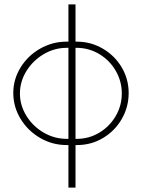

<svg xmlns="http://www.w3.org/2000/svg" viewBox="-20 -649 641 867"><path d="M289 6H281Q216 6 160.5 -26.5Q105 -59 72.5 -113Q40 -167 40 -229Q40 -291 73 -344.5Q106 -398 161.5 -429.5Q217 -461 281 -461H289V-629H321V-461H326Q390 -461 444 -429.5Q498 -398 529.5 -345Q561 -292 561 -229Q561 -166 530 -112Q499 -58 445.5 -26Q392 6 328 6H321V198H289ZM289 -22V-433H281Q226 -433 177.5 -404.5Q129 -376 99.5 -328.5Q70 -281 70 -227Q70 -173 99.5 -125.5Q129 -78 177.5 -50Q226 -22 281 -22ZM327 -22Q382 -22 428.5 -50Q475 -78 502.5 -125Q530 -172 530 -227Q530 -282 502.5 -329.5Q475 -377 428 -405Q381 -433 326 -433H321V-22Z"/></svg>

Font: Poiret One
Style: Regular
Weight: 400
Designer: Denis Masharov (denis.masharov@gmail.com), Cyreal (Charset Expansion)
Foundry: Denis Masharov
Version: Version 1.101